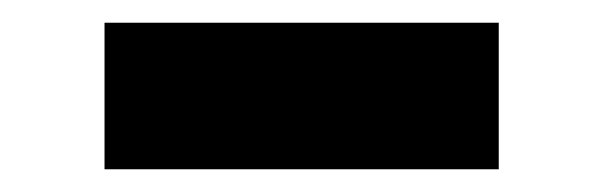

<svg xmlns="http://www.w3.org/2000/svg" viewBox="-20 -374 531 169"><path d="M72 -354H419V-225H72Z"/></svg>

Font: Roboto Serif
Style: Bold
Weight: 700
Designer: Greg Gazdowicz
Foundry: Commercial Type
Version: Version 1.008